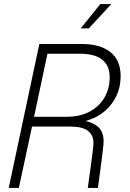

<svg xmlns="http://www.w3.org/2000/svg" viewBox="-20 -927 640 947"><path d="M23 0 174 -710H385Q474 -710 524.5 -670Q575 -630 575 -552Q575 -471 527.5 -411Q480 -351 401 -330Q443 -322 467 -298Q491 -274 491 -230Q491 -215 487.5 -189.5Q484 -164 482 -143L463 0H413L433 -146Q435 -166 438 -188Q441 -210 441 -224Q441 -259 414.5 -281Q388 -303 320 -303H138L73 0ZM148 -351H307Q376 -351 424 -377.5Q472 -404 496.5 -448Q521 -492 521 -545Q521 -662 374 -662H214ZM378 -787 475 -907H529L418 -787Z"/></svg>

Font: Geist Mono ExtraLight
Style: Italic
Weight: 200
Italic angle: -12°
Monospace: yes
Designer: Basement.studio, Andrés Briganti, Mateo Zaragoza
Foundry: Basement.studio, Vercel, Andrés Briganti, Guido Ferreyra, Mateo Zaragoza
Version: Version 1.500; ttfautohint (v1.8.4.7-5d5b)